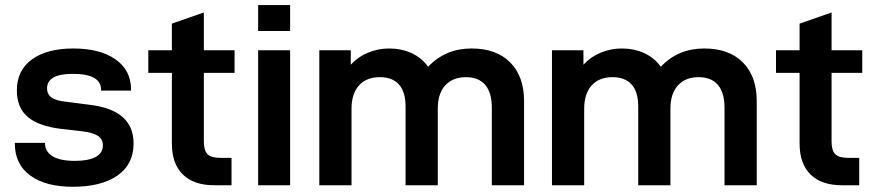

<svg xmlns="http://www.w3.org/2000/svg" viewBox="-20 -713 3376 739"><path d="M37.1 -160.2V-163.1H153.3V-161.1Q153.3 -129.9 182.1 -111.8Q210.9 -93.8 267.6 -93.8Q320.3 -93.8 348.1 -108.9Q376 -124 376 -153.3Q376 -177.7 356.4 -190.4Q336.9 -203.1 293 -208L215.8 -216.8Q127.9 -227.5 86.4 -263.2Q44.9 -298.8 44.9 -365.2Q44.9 -442.4 103 -484.4Q161.1 -526.4 261.7 -526.4Q365.2 -526.4 424.8 -484.4Q484.4 -442.4 484.4 -368.2V-364.3H369.1V-367.2Q369.1 -397.5 342.3 -413.1Q315.4 -428.7 260.7 -428.7Q210 -428.7 185.5 -414.6Q161.1 -400.4 161.1 -373Q161.1 -350.6 178.2 -337.9Q195.3 -325.2 235.4 -321.3L318.4 -310.5Q408.2 -300.8 451.2 -263.2Q494.1 -225.6 494.1 -161.1Q494.1 -80.1 431.6 -37.1Q369.1 5.9 260.7 5.9Q155.3 5.9 96.2 -37.6Q37.1 -81.1 37.1 -160.2Z M764.6 -432.6V-168Q764.6 -133.8 778.8 -119.6Q793 -105.5 827.1 -105.5H871.1V0H804.7Q725.6 0 683.6 -41.5Q641.6 -83 641.6 -160.2V-432.6H550.8V-519.5H641.6V-622.1L764.6 -665V-519.5H882.8V-432.6Z M973.6 -693.4H1096.7V-593.8H973.6ZM973.6 -519.5H1096.7V0H973.6Z M1209 -519.5H1330.1V-463.9Q1357.4 -494.1 1396.5 -510.3Q1435.5 -526.4 1477.5 -526.4Q1524.4 -526.4 1563.5 -508.8Q1602.5 -491.2 1627.9 -456.1Q1694.3 -526.4 1794.9 -526.4Q1890.6 -526.4 1943.8 -472.7Q1997.1 -418.9 1997.1 -324.2V0H1873V-298.8Q1873 -356.4 1847.7 -386.2Q1822.3 -416 1773.4 -416Q1722.7 -416 1693.8 -384.3Q1665 -352.5 1665 -295.9V0H1541V-303.7Q1541 -359.4 1515.6 -387.7Q1490.2 -416 1442.4 -416Q1390.6 -416 1361.8 -384.3Q1333 -352.5 1333 -293.9V0H1209Z M2104.5 -519.5H2225.6V-463.9Q2252.9 -494.1 2292 -510.3Q2331.1 -526.4 2373 -526.4Q2419.9 -526.4 2459 -508.8Q2498 -491.2 2523.4 -456.1Q2589.8 -526.4 2690.4 -526.4Q2786.1 -526.4 2839.4 -472.7Q2892.6 -418.9 2892.6 -324.2V0H2768.6V-298.8Q2768.6 -356.4 2743.2 -386.2Q2717.8 -416 2668.9 -416Q2618.2 -416 2589.4 -384.3Q2560.5 -352.5 2560.5 -295.9V0H2436.5V-303.7Q2436.5 -359.4 2411.1 -387.7Q2385.7 -416 2337.9 -416Q2286.1 -416 2257.3 -384.3Q2228.5 -352.5 2228.5 -293.9V0H2104.5Z M3180.7 -432.6V-168Q3180.7 -133.8 3194.8 -119.6Q3209 -105.5 3243.2 -105.5H3287.1V0H3220.7Q3141.6 0 3099.6 -41.5Q3057.6 -83 3057.6 -160.2V-432.6H2966.8V-519.5H3057.6V-622.1L3180.7 -665V-519.5H3298.8V-432.6Z"/></svg>

Font: Altinn-DIN Exp
Style: DINExp-Bold
Weight: 700
Width: 7
Designer: Charles Nix
Foundry: Altinn
Version: Version 2.00